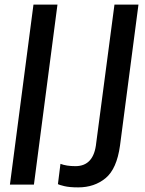

<svg xmlns="http://www.w3.org/2000/svg" viewBox="-20 -800 630 832"><path d="M319 12Q281 12 258.5 6.5Q236 1 231 -2L242 -90Q268 -80 307 -80Q387 -80 397 -181L476 -780H580L500 -169Q486 -68 437.5 -28Q389 12 319 12ZM127 0H23L125 -780H229Z"/></svg>

Font: Tanohe Sans Medium
Style: Italic
Weight: 500
Designer: Village Type and Design LLC & Cristiano Sobral
Foundry: Cooper Hewitt Smithsonian Design Museum
Version: Version 1.00;September 29, 2021;FontCreator 13.0.0.2655 64-b